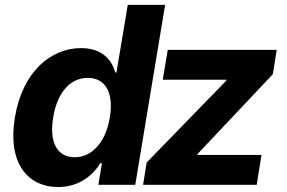

<svg xmlns="http://www.w3.org/2000/svg" viewBox="-20 -747 1159 776"><path d="M215.2 8.9C302.9 8.9 357.2 -41.9 385.7 -87.4H392L377.5 0H526.6L647.4 -727.3H496.4L450.6 -453.8H446C433.6 -498.2 398.8 -552.6 307.5 -552.6C187.5 -552.6 71 -459.5 40.1 -272C9.9 -89.5 90.6 8.9 215.2 8.9ZM195 -272.7C210.2 -367.2 259.9 -432.2 334.5 -432.2C408 -432.2 440 -370 424 -272.7C408 -175.4 354.4 -111.5 282 -111.5C207 -111.5 179 -177.6 195 -272.7ZM558.2 0H1017.4L1036.9 -120.7H777L778.4 -124.6L1082.7 -447.1L1098.4 -545.5H658L637.8 -424.7H895.6L894.2 -420.8L572.8 -90.2Z"/></svg>

Font: Margiela Sans
Style: Bold Italic
Weight: 700
Italic angle: -9.39999°
Designer: Stefan Endress, Andreas Faust
Version: Version 1.100;FEAKit 1.0